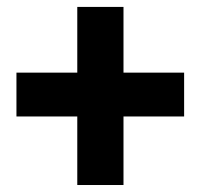

<svg xmlns="http://www.w3.org/2000/svg" viewBox="-20 -609 586 558"><path d="M338.9 -588.9H204.6V-397.9H27.8V-270.5H204.6V-71.3H338.9V-270.5H515.1V-397.9H338.9Z"/></svg>

Font: Roboto
Style: Bold
Weight: 700
Designer: Google
Version: Version 2.137; 2017